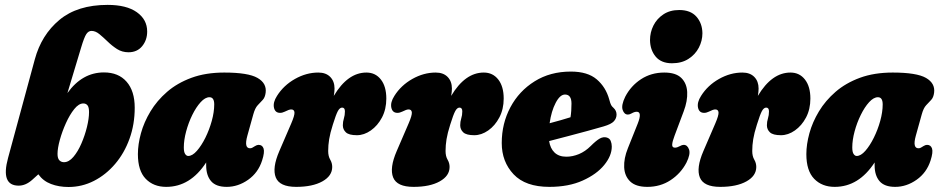

<svg xmlns="http://www.w3.org/2000/svg" viewBox="-20 -755 3859 786"><path d="M312 -560 256 -374Q316.5 -458.5 405.5 -458.5Q465 -458.5 498.2 -420.5Q531.5 -382.5 531.5 -314Q531.5 -246 510.2 -187Q489 -128 451.2 -83.8Q413.5 -39.5 364.5 -14.5Q315.5 10.5 260.5 10.5Q221 10.5 188.8 -1.8Q156.5 -14 137 -41.5L111.5 -18.5Q85 5 56.5 5Q-18 5 13 -108.5L122.5 -512Q149.5 -612 223.2 -673.5Q297 -735 420.5 -735Q498 -735 540.2 -705Q582.5 -675 582.5 -626Q582.5 -591 562 -566Q541.5 -541 506 -541Q480 -541 459.2 -554.2Q438.5 -567.5 420.8 -584.8Q403 -602 387 -615.2Q371 -628.5 354.5 -628.5Q342 -628.5 333.2 -615.2Q324.5 -602 312 -560ZM321 -331.5Q302.5 -331.5 284 -308.5Q265.5 -285.5 250 -251.2Q234.5 -217 225 -182.5Q215.5 -148 215.5 -125Q215.5 -106.5 223 -98.8Q230.5 -91 242 -91Q262 -91 280.5 -112.8Q299 -134.5 313.2 -167.5Q327.5 -200.5 336 -235.2Q344.5 -270 344.5 -296Q344.5 -316 338.2 -323.8Q332 -331.5 321 -331.5Z M992.5 -199Q978.5 -148 1003.5 -148Q1009 -148 1013.2 -150.5Q1017.5 -153 1024 -157Q1032 -162 1038.5 -162Q1054 -162 1059 -147Q1064 -132 1053 -98Q1037 -48 995.8 -19Q954.5 10 908 10Q864 10 844 -13.5Q824 -37 824 -78Q824 -84 824 -90Q759 10 660.5 10Q608.5 10 576.5 -23Q544.5 -56 544.5 -124Q544.5 -164 557 -209.5Q569.5 -255 596 -299Q622.5 -343 664 -379Q705.5 -415 763.8 -436.5Q822 -458 898 -458Q996 -458 1034.2 -436Q1072.5 -414 1067.5 -375.5Q1065 -356 1055.5 -346Q1046 -336 1035 -324.2Q1024 -312.5 1017 -287ZM732.5 -151.5Q732.5 -132.5 738 -124.5Q743.5 -116.5 750.5 -116.5Q767.5 -116.5 786 -137.5Q804.5 -158.5 820.8 -191.2Q837 -224 847 -260.2Q857 -296.5 857 -327.5Q857 -357 837.5 -357Q820 -357 801.5 -336.8Q783 -316.5 767.2 -284.5Q751.5 -252.5 742 -217Q732.5 -181.5 732.5 -151.5Z M1126.5 -293Q1106 -293 1101.5 -314.5Q1097 -336 1114 -362.5Q1141 -405.5 1187.5 -431.8Q1234 -458 1283 -458Q1314.5 -458 1332 -440Q1349.5 -422 1349.5 -392.5Q1349.5 -380 1346.5 -362.5Q1403.5 -458 1480 -458Q1517 -458 1539.2 -429.5Q1561.5 -401 1561.5 -351.5Q1561.5 -308 1543.8 -274.2Q1526 -240.5 1498.2 -221Q1470.5 -201.5 1441 -201.5Q1408.5 -201.5 1396 -213.2Q1383.5 -225 1383.5 -242Q1383.5 -257 1387.8 -270.2Q1392 -283.5 1392 -299Q1392 -314.5 1380.5 -314.5Q1371 -314.5 1363.2 -300.5Q1355.5 -286.5 1342.5 -244.5Q1331.5 -210 1327.5 -185.2Q1323.5 -160.5 1323.5 -137Q1323.5 -115.5 1331.8 -101.5Q1340 -87.5 1340 -71.5Q1340 -35 1299.8 -12.5Q1259.5 10 1192.5 10Q1124.5 10 1109 -28.5Q1093.5 -67 1123.5 -136.5L1172 -249Q1186.5 -282.5 1185.5 -294.8Q1184.5 -307 1172 -307Q1163.5 -307 1146 -298Q1136 -293 1126.5 -293Z M1607 -293Q1586.5 -293 1582 -314.5Q1577.5 -336 1594.5 -362.5Q1621.5 -405.5 1668 -431.8Q1714.5 -458 1763.5 -458Q1795 -458 1812.5 -440Q1830 -422 1830 -392.5Q1830 -380 1827 -362.5Q1884 -458 1960.5 -458Q1997.5 -458 2019.8 -429.5Q2042 -401 2042 -351.5Q2042 -308 2024.2 -274.2Q2006.5 -240.5 1978.8 -221Q1951 -201.5 1921.5 -201.5Q1889 -201.5 1876.5 -213.2Q1864 -225 1864 -242Q1864 -257 1868.2 -270.2Q1872.5 -283.5 1872.5 -299Q1872.5 -314.5 1861 -314.5Q1851.5 -314.5 1843.8 -300.5Q1836 -286.5 1823 -244.5Q1812 -210 1808 -185.2Q1804 -160.5 1804 -137Q1804 -115.5 1812.2 -101.5Q1820.5 -87.5 1820.5 -71.5Q1820.5 -35 1780.2 -12.5Q1740 10 1673 10Q1605 10 1589.5 -28.5Q1574 -67 1604 -136.5L1652.5 -249Q1667 -282.5 1666 -294.8Q1665 -307 1652.5 -307Q1644 -307 1626.5 -298Q1616.5 -293 1607 -293Z M2484.5 -155Q2484.5 -117.5 2453.5 -79.5Q2422.5 -41.5 2365.2 -15.8Q2308 10 2229 10Q2131 10 2082.5 -41.5Q2034 -93 2034 -169.5Q2034 -249.5 2069.5 -316Q2105 -382.5 2168.8 -422.2Q2232.5 -462 2317 -462Q2385.5 -462 2422.8 -430.2Q2460 -398.5 2474 -348Q2478.5 -331 2481.8 -325Q2485 -319 2491.5 -313.5Q2504 -302 2504 -286Q2504 -270.5 2493 -258.5Q2482 -246.5 2451 -237.5Q2423.5 -229.5 2385.2 -219Q2347 -208.5 2305.8 -197.8Q2264.5 -187 2228 -177.5Q2232.5 -147.5 2250.2 -130.5Q2268 -113.5 2298.5 -113.5Q2324 -113.5 2350 -124.2Q2376 -135 2398.5 -157.5Q2420.5 -179.5 2435.2 -187.8Q2450 -196 2464 -192Q2476 -188.5 2480.2 -177.8Q2484.5 -167 2484.5 -155ZM2293 -368Q2272.5 -368 2254.8 -334Q2237 -300 2230 -250.5Q2253 -256.5 2275.5 -263Q2298 -269.5 2315.5 -275Q2317.5 -287 2318.5 -301.2Q2319.5 -315.5 2319.5 -331Q2319.5 -368 2293 -368Z M2731 -496Q2687 -496 2664.2 -523.2Q2641.5 -550.5 2641 -591Q2641 -622.5 2655 -650.5Q2669 -678.5 2695.8 -696.2Q2722.5 -714 2760.5 -714Q2807 -714 2831 -686.8Q2855 -659.5 2855.5 -619Q2855.5 -588 2840.8 -559.8Q2826 -531.5 2798.2 -513.8Q2770.5 -496 2731 -496ZM2741.5 -199.5Q2732.5 -176 2731.8 -163.2Q2731 -150.5 2743 -150.5Q2752 -150.5 2763.5 -157Q2772 -162 2779 -162Q2794 -162 2800.8 -143Q2807.5 -124 2790 -89Q2767 -45 2725.2 -17.5Q2683.5 10 2630 10Q2583 10 2560 -12Q2537 -34 2535.2 -70.2Q2533.5 -106.5 2550.5 -148.5L2590.5 -248.5Q2610 -297.5 2586.5 -297.5Q2577.5 -297.5 2566 -291Q2557.5 -286 2550.5 -286Q2535.5 -286 2529 -305Q2522.5 -324 2539.5 -359Q2562.5 -403.5 2604.2 -430.8Q2646 -458 2699.5 -458Q2746.5 -458 2769 -436Q2791.5 -414 2793.2 -378Q2795 -342 2779 -299.5Z M2862.5 -293Q2842 -293 2837.5 -314.5Q2833 -336 2850 -362.5Q2877 -405.5 2923.5 -431.8Q2970 -458 3019 -458Q3050.5 -458 3068 -440Q3085.5 -422 3085.5 -392.5Q3085.5 -380 3082.5 -362.5Q3139.5 -458 3216 -458Q3253 -458 3275.2 -429.5Q3297.5 -401 3297.5 -351.5Q3297.5 -308 3279.8 -274.2Q3262 -240.5 3234.2 -221Q3206.5 -201.5 3177 -201.5Q3144.5 -201.5 3132 -213.2Q3119.5 -225 3119.5 -242Q3119.5 -257 3123.8 -270.2Q3128 -283.5 3128 -299Q3128 -314.5 3116.5 -314.5Q3107 -314.5 3099.2 -300.5Q3091.5 -286.5 3078.5 -244.5Q3067.5 -210 3063.5 -185.2Q3059.5 -160.5 3059.5 -137Q3059.5 -115.5 3067.8 -101.5Q3076 -87.5 3076 -71.5Q3076 -35 3035.8 -12.5Q2995.5 10 2928.5 10Q2860.5 10 2845 -28.5Q2829.5 -67 2859.5 -136.5L2908 -249Q2922.5 -282.5 2921.5 -294.8Q2920.5 -307 2908 -307Q2899.5 -307 2882 -298Q2872 -293 2862.5 -293Z M3729 -199Q3715 -148 3740 -148Q3745.5 -148 3749.8 -150.5Q3754 -153 3760.5 -157Q3768.5 -162 3775 -162Q3790.5 -162 3795.5 -147Q3800.5 -132 3789.5 -98Q3773.5 -48 3732.2 -19Q3691 10 3644.5 10Q3600.5 10 3580.5 -13.5Q3560.5 -37 3560.5 -78Q3560.5 -84 3560.5 -90Q3495.5 10 3397 10Q3345 10 3313 -23Q3281 -56 3281 -124Q3281 -164 3293.5 -209.5Q3306 -255 3332.5 -299Q3359 -343 3400.5 -379Q3442 -415 3500.2 -436.5Q3558.5 -458 3634.5 -458Q3732.5 -458 3770.8 -436Q3809 -414 3804 -375.5Q3801.5 -356 3792 -346Q3782.5 -336 3771.5 -324.2Q3760.5 -312.5 3753.5 -287ZM3469 -151.5Q3469 -132.5 3474.5 -124.5Q3480 -116.5 3487 -116.5Q3504 -116.5 3522.5 -137.5Q3541 -158.5 3557.2 -191.2Q3573.5 -224 3583.5 -260.2Q3593.5 -296.5 3593.5 -327.5Q3593.5 -357 3574 -357Q3556.5 -357 3538 -336.8Q3519.5 -316.5 3503.8 -284.5Q3488 -252.5 3478.5 -217Q3469 -181.5 3469 -151.5Z"/></svg>

Font: Fraunces 144pt SuperSoft Black
Style: Italic
Weight: 900
Italic angle: -16°
Version: Version 1.000;[b76b70a41]